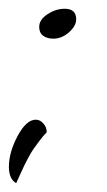

<svg xmlns="http://www.w3.org/2000/svg" viewBox="-27 -328 242 436"><path d="M94.2 -240.2Q80.1 -240.2 71 -246.8Q62 -253.4 62 -267.1Q62 -283.2 80.8 -295.7Q99.6 -308.1 120.1 -308.1Q146 -308.1 146 -284.2Q146 -269 129.6 -254.6Q113.3 -240.2 94.2 -240.2ZM79.1 -27.8Q70.3 -18.6 62.3 -7.8Q54.2 2.9 49.1 10.3Q43.9 17.6 37.1 30.5Q30.3 43.5 27.8 48.6Q25.4 53.7 18.3 69.1Q11.2 84.5 9.8 87.9Q-6.8 78.6 -6.8 50.8Q-6.8 18.1 12.9 -19Q32.7 -56.2 54.2 -56.2Q64 -56.2 71.5 -47.6Q79.1 -39.1 79.1 -27.8Z"/></svg>

Font: Dancing Script OT
Style: Regular
Weight: 400
Foundry: Pablo Impallari. www.impallari.com
Version: Version 1.000